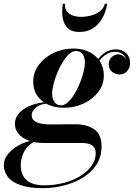

<svg xmlns="http://www.w3.org/2000/svg" viewBox="-76 -723 700 1003"><path d="M148 260Q78 260 32.5 244.5Q-13 229 -34.5 201.8Q-56 174.5 -56 140Q-56 113 -39.8 89.5Q-23.5 66 2.2 48.2Q28 30.5 57.2 20.2Q86.5 10 112.5 10H128Q100 15 78.5 33.5Q57 52 44.8 80Q32.5 108 32.5 141Q32.5 190.5 62.8 217.8Q93 245 155.5 245Q210 245 258.8 232Q307.5 219 344.8 195.8Q382 172.5 403 142.2Q424 112 424 78Q424 49.5 405.8 36.8Q387.5 24 354.5 24Q345 24 324.2 24Q303.5 24 277.2 24Q251 24 225.5 24Q200 24 180.5 24Q161 24 154.5 24Q109.5 24 75.2 11.8Q41 -0.5 21.5 -23Q2 -45.5 2 -76Q2 -102.5 17 -123.5Q32 -144.5 58.2 -159.5Q84.5 -174.5 118.2 -182.5Q152 -190.5 189.5 -190.5L189 -183Q139.5 -183 114.5 -163.2Q89.5 -143.5 89.5 -122Q89.5 -102 103.5 -91.5Q117.5 -81 139.5 -77Q161.5 -73 185 -73Q202.5 -73 227.8 -73.2Q253 -73.5 277.5 -73.8Q302 -74 316 -74Q376 -74 415.2 -48.2Q454.5 -22.5 454.5 42Q454.5 96.5 427.5 137.5Q400.5 178.5 355.5 205.8Q310.5 233 256.2 246.5Q202 260 148 260ZM257 -160Q211.5 -160 175.2 -176.5Q139 -193 118.2 -223.5Q97.5 -254 97.5 -296.5Q97.5 -344.5 126.5 -383.8Q155.5 -423 203.5 -446.2Q251.5 -469.5 307 -469.5Q353 -469.5 389 -452Q425 -434.5 445.8 -402.8Q466.5 -371 466.5 -328.5Q466.5 -281 437.5 -242.8Q408.5 -204.5 361 -182.2Q313.5 -160 257 -160ZM244 -173Q261 -173 278.5 -188.8Q296 -204.5 312 -230.5Q328 -256.5 340.5 -286.8Q353 -317 360.2 -346Q367.5 -375 367.5 -397Q367.5 -422.5 356.2 -439.5Q345 -456.5 320 -456.5Q303 -456.5 285.5 -440.8Q268 -425 252 -399.2Q236 -373.5 223.5 -343.5Q211 -313.5 203.8 -284.2Q196.5 -255 196.5 -233.5Q196.5 -208 208 -190.5Q219.5 -173 244 -173ZM530.5 -465Q561.5 -465 582.5 -445.8Q603.5 -426.5 603.5 -394.5Q603.5 -369.5 588.5 -351.8Q573.5 -334 547.5 -334Q525 -334 508.5 -348.8Q492 -363.5 492 -388Q492 -410 506.5 -423.8Q521 -437.5 540.5 -439.5Q554 -438.5 565.8 -431.2Q577.5 -424 582.5 -411Q578 -430.5 562.2 -441.5Q546.5 -452.5 526 -452.5Q502.5 -452.5 481.8 -440.8Q461 -429 443.2 -406Q425.5 -383 409 -349.5L400 -354.5Q426.5 -410 458 -437.5Q489.5 -465 530.5 -465ZM338 -556Q304.5 -556 285.2 -570.2Q266 -584.5 257.8 -606.8Q249.5 -629 249 -654.5Q248.5 -680 252 -703H264Q261 -680 271.8 -665Q282.5 -650 303 -642.5Q323.5 -635 348 -635Q372.5 -635 398.8 -641.8Q425 -648.5 445.2 -663.5Q465.5 -678.5 471.5 -703H484Q480.5 -680 471 -654.5Q461.5 -629 444.2 -606.8Q427 -584.5 401 -570.2Q375 -556 338 -556Z"/></svg>

Font: Bodoni Moda 18pt SemiBold
Style: Italic
Weight: 600
Italic angle: -13°
Designer: Owen Earl
Foundry: indestructible type
Version: Version 2.005